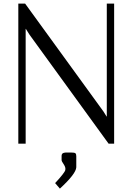

<svg xmlns="http://www.w3.org/2000/svg" viewBox="-20 -812 748 1085"><path d="M411.1 70.8V133.3Q409.2 170.4 318.4 253.9L291.5 222.7Q318.8 193.4 332.3 175.8Q345.7 158.2 347.7 153.1Q349.6 147.9 349.6 141.6Q349.6 130.4 338.9 114.7Q328.1 99.1 328.1 92.8V70.8Q328.1 65.4 328.6 63Q329.1 60.5 331.8 56.9Q334.5 53.2 341.3 51.5Q348.1 49.8 359.4 49.8H379.9Q401.4 49.8 406.2 54.2Q411.1 58.6 411.1 70.8ZM83.5 -791.5H122.1L564.5 -182.1L582.5 -153.3H583.5V-791.5H625V0H593.8L147 -615.7L126 -648.9H125V0H83.5Z"/></svg>

Font: Resagnicto
Style: Regular
Weight: 500
Version: Version 0.9991